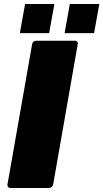

<svg xmlns="http://www.w3.org/2000/svg" viewBox="-20 -937 515 957"><path d="M224 0H32Q17 0 17 -16L140 -716Q143 -733 161 -734H353Q368 -734 368 -720Q368 -717 245 -18Q242 -2 224 0ZM449 -772H302L328 -917H475ZM225 -772H79L105 -917H251Z"/></svg>

Font: YamahaIndonesia935. App Black
Style: Italic
Weight: 900
Italic angle: -10°
Designer: Dalton Maag Ltd
Foundry: Dalton Maag Ltd
Version: Version 1.002; January 01, 2024; Regular/Italic